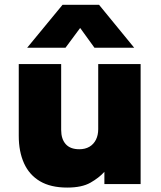

<svg xmlns="http://www.w3.org/2000/svg" viewBox="-20 -790 689 824"><path d="M268.5 15Q197.5 15 151.5 -12.2Q105.5 -39.5 83 -89.5Q60.5 -139.5 60.5 -207V-515H242.5V-232.5Q242.5 -193.5 262 -171.5Q281.5 -149.5 320.5 -149.5Q345.5 -149.5 363.8 -160.2Q382 -171 391.8 -190.5Q401.5 -210 401.5 -235.5V-515H583.5V0H428V-52.5Q405 -27 368.2 -6Q331.5 15 268.5 15ZM96.5 -585 248.5 -769.5H405L556 -585H385.5L324 -670L261 -585Z"/></svg>

Font: Geologica ExtraBold
Style: Regular
Weight: 800
Designer: Sindre Bremnes, Frode Helland
Foundry: Monokrom Skriftforlag AS
Version: Version 1.010;gftools[0.9.28]